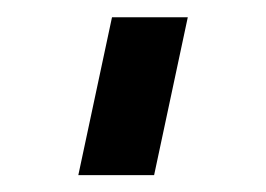

<svg xmlns="http://www.w3.org/2000/svg" viewBox="-20 -148 316 228"><path d="M73 60 113 -127.5H203L163 60Z"/></svg>

Font: Mohave Medium
Style: Regular
Weight: 500
Designer: Gumpita Rahayu
Foundry: Tokotype
Version: Version 2.003